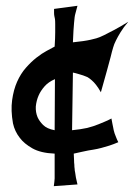

<svg xmlns="http://www.w3.org/2000/svg" viewBox="-20 -678 464 657"><path d="M418.9 -603.5Q402.3 -584 392.6 -567.9Q382.8 -551.8 377 -540Q370.1 -526.4 367.2 -515.6Q363.3 -502.9 358.4 -482.4Q353.5 -464.8 345.7 -435.5Q337.9 -406.2 325.2 -362.3Q316.4 -377.9 308.6 -387.7Q300.8 -397.5 293.9 -403.3Q286.1 -410.2 279.3 -414.1Q272.5 -417 264.6 -419.9Q257.8 -421.9 248.5 -424.8Q239.3 -427.7 229.5 -429.7L226.6 -232.4Q256.8 -235.4 278.3 -240.2Q289.1 -243.2 298.8 -246.1Q306.6 -249 317.4 -252.9Q326.2 -256.8 337.4 -261.2Q348.6 -265.6 361.3 -272.5Q363.3 -261.7 364.7 -254.4Q366.2 -247.1 367.2 -242.2Q368.2 -236.3 369.1 -232.4Q370.1 -227.5 372.1 -221.7Q374 -216.8 377 -209Q379.9 -201.2 384.8 -191.4Q369.1 -184.6 354 -179.7Q338.9 -174.8 327.1 -171.9Q312.5 -168 299.8 -166L282.2 -163.1Q273.4 -161.1 261.2 -158.7Q249 -156.2 232.4 -152.3Q233.4 -139.6 233.4 -130.4Q233.4 -121.1 234.4 -114.3Q234.4 -106.4 235.4 -100.6Q235.4 -94.7 237.3 -86.9Q238.3 -74.2 245.1 -46.9L164.1 -41Q165 -48.8 166 -55.7Q167 -62.5 167 -67.4V-78.1V-152.3Q119.1 -154.3 90.8 -170.4Q62.5 -186.5 47.9 -206.1Q30.3 -228.5 24.4 -255.9Q16.6 -299.8 21.5 -335.4Q26.4 -371.1 38.6 -398.4Q50.8 -425.8 68.4 -445.8Q85.9 -465.8 104.5 -480.5Q123 -495.1 139.6 -503.9Q156.2 -512.7 167 -518.6Q168.9 -548.8 168.9 -566.9Q168.9 -585 168.9 -595.7Q168.9 -607.4 168 -613.3Q167 -618.2 166 -623Q165 -627.9 165 -633.8Q165 -639.6 165 -647.5L245.1 -658.2Q243.2 -652.3 241.7 -645.5Q240.2 -638.7 238.3 -632.8Q236.3 -626 235.4 -619.1Q234.4 -611.3 233.4 -599.6Q232.4 -588.9 231.4 -572.8Q230.5 -556.6 229.5 -533.2Q268.6 -537.1 290 -542Q300.8 -544.9 309.6 -546.9Q320.3 -549.8 335.9 -557.6Q349.6 -564.5 370.1 -575.2Q390.6 -585.9 418.9 -603.5ZM102.5 -313.5Q101.6 -293.9 108.4 -277.3Q114.3 -263.7 127.4 -250.5Q140.6 -237.3 167 -232.4L168 -407.2Q145.5 -397.5 132.3 -382.3Q119.1 -367.2 112.3 -351.6Q104.5 -334 102.5 -313.5Z"/></svg>

Font: Irish Grover
Style: Regular
Weight: 400
Designer: Squid
Foundry: Font Diner, Inc DBA Sideshow
Version: Version 1.000